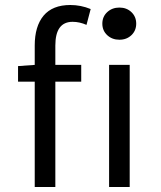

<svg xmlns="http://www.w3.org/2000/svg" viewBox="-20 -744 640 764"><path d="M406.7 -695.8Q426.3 -713.9 455.1 -713.9Q483.9 -713.9 502.9 -695.8Q522 -677.7 522 -649.9Q522 -622.1 502.9 -604Q483.9 -585.9 455.1 -585.9Q426.3 -585.9 406.7 -604Q387.2 -622.1 387.2 -649.9Q387.2 -677.7 406.7 -695.8ZM414.1 0V-485.8H496.1V0ZM118.2 -563Q118.2 -639.2 153.3 -681.6Q189 -724.1 259.8 -724.1Q301.8 -724.1 340.8 -708L324.2 -645Q296.4 -657.2 269 -657.2Q200.2 -657.2 200.2 -563V-485.8H303.2V-418.9H200.2V0H118.2V-418.9H51.8V-481L118.2 -485.8Z"/></svg>

Font: SourceCodePro-Regular
Style: Regular
Weight: 400
Monospace: yes
Designer: Paul D. Hunt
Foundry: Adobe Systems Incorporated
Version: Version 1.009;PS 1.000;hotconv 1.0.70;makeotf.lib2.5.5900